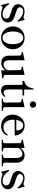

<svg xmlns="http://www.w3.org/2000/svg" viewBox="1652 -2436 800 4145"><g transform="rotate(90 2052.5 -363.0)"><path d="M49 -144 48 -149Q48 -156 56 -159Q58 -160 62 -160Q69 -160 73 -153Q162 -18 287 -18Q332 -18 357 -41.5Q382 -65 382 -101Q382 -123 368.5 -141.5Q355 -160 330 -171Q299 -185 229 -206Q190 -216 161 -228Q117 -248 93 -279.5Q69 -311 69 -352Q69 -382 85 -415Q101 -448 136.5 -470.5Q172 -493 225 -493Q252 -493 274 -488.5Q296 -484 323 -476Q344 -469 350 -469Q365 -469 380 -478Q395 -487 404 -502L436 -393L446 -360Q447 -357 447 -353Q447 -347 439 -343Q437 -342 433 -342Q427 -342 422 -347Q388 -396 332 -429.5Q276 -463 223 -463Q178 -463 157 -439.5Q136 -416 136 -391Q136 -371 150 -356Q164 -341 195 -326Q212 -318 274 -298Q342 -278 373 -263Q417 -242 441 -209.5Q465 -177 465 -134Q465 -66 415.5 -26Q366 14 285 14Q259 14 234.5 9Q210 4 175 -6Q168 -8 156.5 -11Q145 -14 140 -14Q126 -14 114.5 -6.5Q103 1 90 17Z M550 -240Q550 -306 580 -364Q610 -422 666 -457.5Q722 -493 796 -493Q870 -493 926 -457.5Q982 -422 1012 -364Q1042 -306 1042 -240Q1042 -177 1011.5 -118.5Q981 -60 925 -23Q869 14 796 14Q723 14 667 -23Q611 -60 580.5 -118.5Q550 -177 550 -240ZM933 -240Q933 -337 897 -400Q861 -463 796 -463Q731 -463 695 -400Q659 -337 659 -240Q659 -146 695.5 -81.5Q732 -17 796 -17Q860 -17 896.5 -81.5Q933 -146 933 -240Z M1678 -24Q1678 -15 1671 -13Q1662 -11 1499 11L1498 -78Q1434 11 1343 11Q1260 11 1221.5 -34Q1183 -79 1182 -143Q1180 -219 1180 -379Q1180 -410 1164 -419.5Q1148 -429 1112 -431Q1103 -432 1103 -445Q1103 -454 1109 -456L1281 -494L1280 -302Q1280 -173 1281 -152Q1287 -39 1373 -39Q1408 -39 1440.5 -61Q1473 -83 1497 -124L1494 -378Q1494 -410 1478.5 -419Q1463 -428 1426 -431Q1417 -432 1417 -447Q1417 -453 1423 -455Q1435 -459 1595 -493L1596 -85Q1596 -44 1642 -38Q1648 -37 1660 -37Q1671 -37 1674.5 -33.5Q1678 -30 1678 -24Z M1811 -122V-448H1726V-484Q1792 -500 1832.5 -544Q1873 -588 1891 -687H1912V-484H2040V-448H1911V-212Q1911 -139 1912 -128Q1916 -40 1979 -40Q2001 -40 2016 -47.5Q2031 -55 2048 -74Q2053 -80 2057 -80Q2062 -80 2066.5 -75.5Q2071 -71 2071 -66Q2071 -62 2069 -60Q2020 14 1940 14Q1877 14 1844.5 -20.5Q1812 -55 1811 -122Z M2167 -674Q2167 -703 2187 -723Q2207 -743 2236 -743Q2265 -743 2285 -723Q2305 -703 2305 -674Q2305 -645 2285 -625Q2265 -605 2236 -605Q2208 -605 2187.5 -625.5Q2167 -646 2167 -674ZM2119 0Q2111 0 2111 -13Q2111 -26 2119 -26H2130Q2160 -26 2176.5 -34.5Q2193 -43 2193 -72L2191 -378Q2191 -400 2183 -410.5Q2175 -421 2162 -425Q2149 -429 2124 -431Q2118 -431 2116.5 -434.5Q2115 -438 2115 -444Q2115 -448 2116 -451Q2117 -454 2120 -455Q2132 -459 2293 -493V-72Q2293 -43 2310 -34.5Q2327 -26 2356 -26H2368Q2375 -26 2375 -13Q2375 0 2368 0Z M2906 -119Q2906 -116 2903 -111Q2882 -62 2831.5 -24Q2781 14 2706 14Q2635 14 2577.5 -18Q2520 -50 2487 -107Q2454 -164 2454 -234Q2454 -296 2481.5 -356Q2509 -416 2563 -455Q2617 -494 2693 -494Q2780 -494 2839 -436.5Q2898 -379 2908 -280L2565 -278Q2564 -267 2564 -242Q2564 -151 2608.5 -93.5Q2653 -36 2728 -36Q2824 -36 2883 -125Q2887 -131 2892 -131Q2896 -131 2900 -127Q2906 -123 2906 -119ZM2569 -314 2794 -316V-331Q2793 -395 2762.5 -429Q2732 -463 2688 -463Q2649 -463 2615 -427.5Q2581 -392 2569 -314Z M3562 -25Q3569 -25 3569 -12Q3569 0 3562 0H3318Q3311 0 3311 -12Q3311 -25 3318 -25H3331Q3359 -25 3374.5 -34Q3390 -43 3390 -71V-251L3389 -327Q3385 -445 3298 -445Q3262 -445 3229.5 -423Q3197 -401 3173 -359L3172 -71Q3172 -43 3188 -34Q3204 -25 3233 -25H3244Q3251 -25 3251 -12Q3251 0 3244 0H3001Q2993 0 2993 -12Q2993 -25 3001 -25H3013Q3041 -25 3057 -34Q3073 -43 3073 -71L3071 -378Q3071 -409 3055.5 -418.5Q3040 -428 3003 -431Q2994 -432 2994 -447Q2994 -453 2999 -455Q3011 -459 3173 -493V-404Q3236 -493 3326 -493Q3406 -493 3447 -448.5Q3488 -404 3491 -341Q3492 -320 3492 -256Q3492 -176 3490 -71Q3490 -43 3505.5 -34Q3521 -25 3550 -25Z M3649 -144 3648 -149Q3648 -156 3656 -159Q3658 -160 3662 -160Q3669 -160 3673 -153Q3762 -18 3887 -18Q3932 -18 3957 -41.5Q3982 -65 3982 -101Q3982 -123 3968.5 -141.5Q3955 -160 3930 -171Q3899 -185 3829 -206Q3790 -216 3761 -228Q3717 -248 3693 -279.5Q3669 -311 3669 -352Q3669 -382 3685 -415Q3701 -448 3736.5 -470.5Q3772 -493 3825 -493Q3852 -493 3874 -488.5Q3896 -484 3923 -476Q3944 -469 3950 -469Q3965 -469 3980 -478Q3995 -487 4004 -502L4036 -393L4046 -360Q4047 -357 4047 -353Q4047 -347 4039 -343Q4037 -342 4033 -342Q4027 -342 4022 -347Q3988 -396 3932 -429.5Q3876 -463 3823 -463Q3778 -463 3757 -439.5Q3736 -416 3736 -391Q3736 -371 3750 -356Q3764 -341 3795 -326Q3812 -318 3874 -298Q3942 -278 3973 -263Q4017 -242 4041 -209.5Q4065 -177 4065 -134Q4065 -66 4015.5 -26Q3966 14 3885 14Q3859 14 3834.5 9Q3810 4 3775 -6Q3768 -8 3756.5 -11Q3745 -14 3740 -14Q3726 -14 3714.5 -6.5Q3703 1 3690 17Z"/></g></svg>

Font: Shippori Mincho SemiBold
Style: Regular
Weight: 600
Designer: FONTDASU
Foundry: FONTDASU / Google Inc. / but / Adobe
Version: Version 3.110; ttfautohint (v1.8.3)